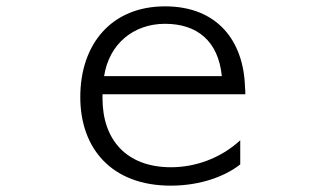

<svg xmlns="http://www.w3.org/2000/svg" viewBox="-20 -536 1040 605"><path d="M737 -94C673 -35 592 -9 519 -9C378 -9 303 -96 303 -226V-239H753C753 -244 753 -256 752 -261C748 -407 665 -516 500 -516C332 -516 233 -398 233 -230C233 -69 331 49 518 49C614 49 692 18 737 -18ZM308 -296C324 -399 402 -461 500 -461C601 -461 668 -407 679 -296Z"/></svg>

Font: LINE Seed JP_OTF Regular
Style: Regular
Weight: 400
Designer: LY Corporation & Fontrix & Fontworks
Version: Version 1.002